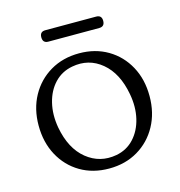

<svg xmlns="http://www.w3.org/2000/svg" viewBox="-92 -662 709 755"><g transform="rotate(-15 262.5 -285.0)"><path d="M263.5 -458Q329 -458 379.8 -428Q430.5 -398 459.2 -345.2Q488 -292.5 488 -224Q488 -156 459 -103Q430 -50 379 -19.8Q328 10.5 261.5 10.5Q195.5 10.5 144.8 -19.5Q94 -49.5 65.2 -102.8Q36.5 -156 36.5 -224.5Q36.5 -292 65.5 -344.8Q94.5 -397.5 145.8 -427.8Q197 -458 263.5 -458ZM302 -33.5Q345.5 -41.5 374.5 -72.8Q403.5 -104 414.5 -150.5Q425.5 -197 415.5 -251Q399.5 -339.5 346.5 -383.5Q293.5 -427.5 224 -414.5Q180.5 -406.5 151.2 -375.5Q122 -344.5 110.8 -298Q99.5 -251.5 109 -197.5Q125.5 -108 179.2 -64.5Q233 -21 302 -33.5ZM136.5 -557Q136.5 -580 159 -580H366Q388.5 -580 388.5 -557Q388.5 -533.5 366 -533.5H159Q136.5 -533.5 136.5 -557Z"/></g></svg>

Font: Fraunces 72pt S100 Light
Style: Regular
Weight: 300
Version: Version 1.000; ttfautohint (v1.8.3)